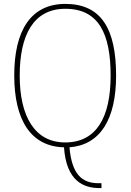

<svg xmlns="http://www.w3.org/2000/svg" viewBox="-20 -745 669 984"><path d="M491 219H500V194H485C398 194 348 146 336 10C493 -2 575 -132 575 -358C575 -598 498 -725 315 -725C137 -725 53 -587 53 -359C53 -128 139 6 308 10C320 184 409 219 491 219ZM314 -15C159 -15 81 -147 81 -358C81 -563 150 -700 315 -700C485 -700 547 -573 547 -358C547 -143 474 -15 314 -15Z"/></svg>

Font: Noto Serif Thai SemiCondensed Thin
Style: Regular
Weight: 100
Width: 4
Designer: Monotype Design Team
Foundry: Monotype Imaging Inc.
Version: Version 2.002